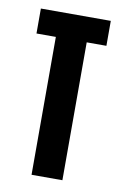

<svg xmlns="http://www.w3.org/2000/svg" viewBox="-64 -536 366 576"><g transform="rotate(10 118.5 -248.0)"><path d="M14 -420V-496H227V-420H167V0H73V-420Z"/></g></svg>

Font: Osterbar
Style: Regular
Weight: 500
Width: 3
Designer: Peter Wiegel, Basierend auf Erbar schmal-halbfette Grotesk v. Jacob Erbar
Foundry: Peter Wiegel
Version: Version 1.0